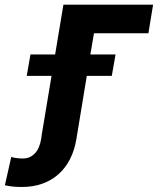

<svg xmlns="http://www.w3.org/2000/svg" viewBox="-157 -565 657 799"><path d="M-110.1 88.1Q-89.8 94.5 -61.4 94.5Q-32.7 94.5 -12.4 73.9Q7.8 53.3 14.2 13.5L16.3 0H16L57.5 -249.3H-45.8L-30.2 -338.4H72.4L106.9 -545.5H480.1L460.6 -426.5H234L219.1 -338.4H323.9L308.2 -249.3H204.2L160.9 13.5Q153.4 59.3 134.8 96.2Q116.1 133.2 87.4 159.1Q58.6 185 20.2 199Q-18.1 213.1 -65.3 213.1Q-84.9 213.1 -101 211.6Q-117.2 210.2 -136.7 206Z"/></svg>

Font: Inter P
Style: Bold Italic
Weight: 700
Italic angle: 9.39999°
Designer: Rasmus Andersson
Foundry: rsms
Version: Version 3.018;git-588b23468